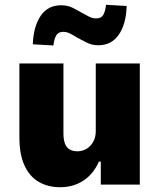

<svg xmlns="http://www.w3.org/2000/svg" viewBox="-20 -771 665 802"><path d="M231 11Q180 11 141.5 -11.5Q103 -34 82 -80.5Q61 -127 61 -197V-506H245V-213Q245 -188 251.5 -171Q258 -154 271.5 -146.5Q285 -139 303 -139Q325 -139 342.5 -150Q360 -161 370 -180Q380 -199 380 -222V-506H564V0H401V-96H393Q371 -45 329 -17Q287 11 231 11ZM203 -581 117 -586Q120 -661 150 -705Q180 -749 235 -749Q263 -749 284.5 -738Q306 -727 323 -717Q337 -709 352 -701.5Q367 -694 382 -694Q403 -694 411.5 -709Q420 -724 423 -751L509 -746Q507 -671 476.5 -626.5Q446 -582 391 -582Q363 -582 341.5 -593.5Q320 -605 302 -614Q288 -623 273.5 -630.5Q259 -638 244 -638Q223 -638 214.5 -622.5Q206 -607 203 -581Z"/></svg>

Font: Nunito Sans 7pt SemiCondensed Black
Style: Regular
Weight: 900
Width: 4
Designer: Vernon Adams
Foundry: Vernon Adams
Version: Version 3.101;gftools[0.9.27]